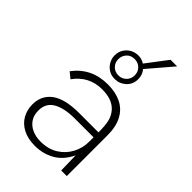

<svg xmlns="http://www.w3.org/2000/svg" viewBox="-246 -922 1021 1021"><g transform="rotate(45 265.0 -411.0)"><path d="M271 -545Q243.5 -545 223.5 -557.8Q203.5 -570.5 192.5 -590.8Q181.5 -611 181.5 -633.5Q181.5 -660.5 194.2 -680.8Q207 -701 227.5 -712Q248 -723 271 -723Q297.5 -723 318.5 -709L408.5 -827.5H458L340 -689.5Q360 -665.5 360 -633.5Q360 -593.5 333 -569.2Q306 -545 271 -545ZM271 -572.5Q297 -572.5 314.8 -590.2Q332.5 -608 332.5 -634Q332.5 -660.5 315 -678Q297.5 -695.5 271 -695.5Q242.5 -695.5 226 -677Q209.5 -658.5 209.5 -634Q209.5 -607.5 227 -590Q244.5 -572.5 271 -572.5ZM222.5 6.5Q168 6.5 131 -13Q94 -32.5 75.2 -66Q56.5 -99.5 56.5 -140.5Q56.5 -207.5 107.2 -245.5Q158 -283.5 265 -283.5H410.5Q410.5 -331.5 403.8 -363Q397 -394.5 374.5 -419.5Q338 -459.5 262.5 -459.5Q164 -459.5 105.5 -378L72 -405Q142.5 -499.5 265.5 -499.5Q324 -499.5 366.5 -478.8Q409 -458 432.2 -415Q455.5 -372 455.5 -305.5V0H413.5L411 -111Q380.5 -48.5 330.8 -21Q281 6.5 222.5 6.5ZM226.5 -31Q284.5 -31 325.8 -57Q367 -83 388.8 -124.8Q410.5 -166.5 410.5 -213.5V-246.5H270.5Q190 -246.5 146 -220.8Q102 -195 102 -140.5Q102 -104.5 118.5 -80.2Q135 -56 163.2 -43.5Q191.5 -31 226.5 -31Z"/></g></svg>

Font: Acari Sans Neue Light
Style: Regular
Weight: 300
Designer: Alfredo Marco Pradil (font), Cristiano Sobral (main changes)
Foundry: Hanken Design Co. (font), Cristiano Sobral (main changes)
Version: Version 2.459;March 19, 2022;FontCreator 14.0.0.2808 64-bit;